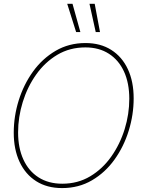

<svg xmlns="http://www.w3.org/2000/svg" viewBox="-20 -959 725 989"><path d="M299.8 9.8Q222.2 9.8 166.5 -25.6Q110.8 -61 80.8 -125.2Q50.8 -189.5 50.8 -275.4Q50.8 -359.9 76.4 -441.9Q102.1 -523.9 150.1 -590.6Q198.2 -657.2 266.6 -697.3Q335 -737.3 420.4 -737.3Q497.6 -737.3 553.2 -701.9Q608.9 -666.5 638.7 -602.5Q668.5 -538.6 668.5 -452.1Q668.5 -368.2 643.1 -285.9Q617.7 -203.6 569.8 -137Q522 -70.3 453.9 -30.3Q385.7 9.8 299.8 9.8ZM300.8 -12.7Q380.9 -12.7 444.6 -50.8Q508.3 -88.9 553.2 -152.6Q598.1 -216.3 622.1 -293.7Q646 -371.1 646 -450.2Q646 -530.8 618.9 -590.1Q591.8 -649.4 541 -682.1Q490.2 -714.8 419.9 -714.8Q339.4 -714.8 275.4 -676.8Q211.4 -638.7 166.3 -575Q121.1 -511.2 97.2 -433.6Q73.2 -356 73.2 -276.9Q73.2 -197.3 100.3 -137.7Q127.4 -78.1 178.5 -45.4Q229.5 -12.7 300.8 -12.7ZM372.1 -793.9 326.2 -939.5H353.5L394 -793.9ZM473.1 -793.9 440.9 -939.5H467.8L495.1 -793.9Z"/></svg>

Font: Inter Display Thin
Style: Italic
Weight: 100
Italic angle: -9.39999°
Designer: Rasmus Andersson
Foundry: rsms
Version: Version 4.000;git-a52131595